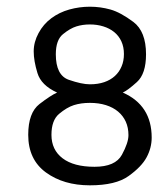

<svg xmlns="http://www.w3.org/2000/svg" viewBox="-20 -553 479 581"><path d="M439 -136.7Q439 -105.5 423.6 -76.9Q408.2 -48.3 369.1 -20.3Q330.1 7.8 252 7.8Q172.4 7.8 118.9 -31.2Q65.4 -70.3 65.4 -145Q65.4 -211.9 99.6 -238.3Q133.8 -264.6 152.8 -272.9Q104.5 -294.9 93.3 -332Q82 -369.1 82 -397.5Q82 -425.8 96.7 -452.9Q111.3 -480 135.3 -497.8Q159.2 -515.6 189.7 -524.2Q220.2 -532.7 252 -532.7Q283.7 -532.7 314.2 -524.2Q344.7 -515.6 383.3 -486.8Q421.9 -458 421.9 -388.7Q421.9 -329.6 394.3 -304.7Q366.7 -279.8 351.6 -272.9Q439 -234.4 439 -136.7ZM347.7 -351.6Q355 -368.2 355 -389.6Q355 -411.1 347.2 -428Q339.4 -444.8 325.4 -456.1Q311.5 -467.3 292.7 -473.1Q273.9 -479 252 -479Q230 -479 211.2 -473.1Q192.4 -467.3 170.7 -449.7Q148.9 -432.1 148.9 -388.7Q148.9 -325.2 188.2 -311.5Q227.5 -297.9 252 -297.9Q276.4 -297.9 295.4 -304.4Q314.5 -311 327.6 -323Q340.8 -335 347.7 -351.6ZM135.7 -145Q135.7 -99.6 169.4 -74Q203.1 -48.3 266.1 -48.3Q329.1 -48.3 348.9 -84.7Q368.7 -121.1 368.7 -144Q368.7 -167 360.6 -184.8Q352.5 -202.6 337.4 -215.3Q322.3 -228 300.5 -234.9Q278.8 -241.7 252 -241.7Q225.1 -241.7 203.6 -234.9Q182.1 -228 158.9 -208.5Q135.7 -189 135.7 -145Z"/></svg>

Font: Meera
Style: Regular
Weight: 400
Designer: Hussain KH and Suresh P for Swathanthra Malayalam Computing (SMC)
Version: Version 7.0.0+20221109